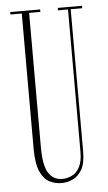

<svg xmlns="http://www.w3.org/2000/svg" viewBox="-52 -735 438 782"><g transform="rotate(-5 167.0 -344.0)"><path d="M168 12Q143.5 12 120.2 1Q97 -10 81.8 -42.2Q66.5 -74.5 66.5 -138V-690H20V-700H142.5V-690H96.5V-141Q96.5 -66 116.2 -35.2Q136 -4.5 172.5 -4.5Q193 -4.5 212 -13.8Q231 -23 243.2 -45.5Q255.5 -68 255.5 -108V-690H214.5V-700H313.5V-690H266.5V-108Q266.5 -61 251.8 -35Q237 -9 214.5 1.5Q192 12 168 12Z"/></g></svg>

Font: Imbue 100pt Thin
Style: Regular
Weight: 100
Designer: Tyler Finck
Foundry: Etcetera Type Company
Version: Version 1.102; ttfautohint (v1.8.3)